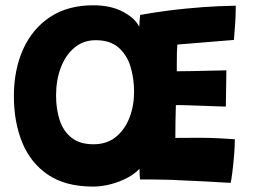

<svg xmlns="http://www.w3.org/2000/svg" viewBox="-20 -680 962 726"><path d="M332 25.5Q227.5 25.5 161.2 -19.5Q95 -64.5 63.8 -141.8Q32.5 -219 32.5 -316.5Q32.5 -416 67.5 -493.8Q102.5 -571.5 169.5 -615.8Q236.5 -660 332 -660Q400 -660 446 -635Q492 -610 506.5 -578.5Q508 -609.5 510 -623.5Q600.5 -639.5 677.8 -647Q755 -654.5 806.5 -656.5Q858 -658.5 871.5 -658.5Q871.5 -626 869.5 -594.8Q867.5 -563.5 864.5 -529L650.5 -511.5Q649.5 -502.5 649 -481.8Q648.5 -461 648.5 -440Q648.5 -419 648.5 -410.5Q668 -410.5 704 -411.2Q740 -412 776.8 -412.8Q813.5 -413.5 836 -414L834 -277Q825.5 -277 798.8 -278Q772 -279 739.8 -280.2Q707.5 -281.5 680.5 -282.2Q653.5 -283 645 -282.5Q644 -256 643.5 -219.8Q643 -183.5 643 -158.5Q664.5 -158.5 689 -158.8Q713.5 -159 736.5 -159Q774 -159 810.5 -157Q847 -155 868 -153.5Q868 -126.5 865 -91Q862 -55.5 858.2 -26Q854.5 3.5 852 11.5Q802.5 8.5 754.8 6Q707 3.5 657.5 1.5Q634.5 0 605.5 -0.5Q576.5 -1 550.2 -1.5Q524 -2 509.5 -1.5Q508.5 -11 508 -21.2Q507.5 -31.5 507.5 -42Q490.5 -23 461.8 -7.8Q433 7.5 399 16.5Q365 25.5 332 25.5ZM333.5 -134.5Q384.5 -134.5 418.5 -162.5Q452.5 -190.5 469.8 -235.5Q487 -280.5 487 -332.5Q487 -383.5 473.5 -428Q460 -472.5 428.2 -500.2Q396.5 -528 342 -528Q295.5 -528 261.8 -500Q228 -472 210 -424.5Q192 -377 192 -319Q192 -267 205.8 -225.2Q219.5 -183.5 250.8 -159Q282 -134.5 333.5 -134.5Z"/></svg>

Font: Grandstander
Style: Bold
Weight: 700
Designer: Tyler Finck
Foundry: Etcetera Type Co
Version: Version 1.200; ttfautohint (v1.8.3)